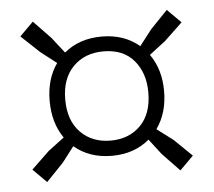

<svg xmlns="http://www.w3.org/2000/svg" viewBox="-40 -637 594 534"><g transform="rotate(-5 257.0 -370.0)"><path d="M71 -146 33 -184 83 -232 127.5 -265.5Q97.5 -308.5 97.5 -370Q97.5 -431 127.5 -473.5L83 -508L32 -556L70 -594L118 -544L152 -500.5Q194.5 -536 257 -536Q319.5 -536 362 -500L396 -544L444 -594L482 -556L431.5 -508L386.5 -473.5Q417 -430.5 417 -370Q417 -309 386.5 -266L431.5 -232L481 -184L443 -146L395 -196L362 -239Q319.5 -203 257 -203Q194.5 -203 152 -239L119 -196ZM257 -245.5Q308.5 -245.5 340.8 -278Q373 -310.5 373 -370Q373 -424.5 343.2 -459.5Q313.5 -494.5 258 -494.5Q206 -494.5 173.5 -461.5Q141 -428.5 141 -370Q141 -311.5 173.2 -278.5Q205.5 -245.5 257 -245.5Z"/></g></svg>

Font: Encode Sans Cnd Lt
Style: Regular
Weight: 300
Width: 3
Designer: Multiple Designers
Foundry: Impallari Type
Version: Version 3.002; ttfautohint (v1.8.3) -l 8 -r 50 -G 200 -x 14 